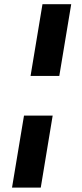

<svg xmlns="http://www.w3.org/2000/svg" viewBox="-20 -747 385 904"><path d="M93 -202.8H228L171.9 136.4H36.6ZM315.3 -727.3 259.2 -389.6H123.9L180 -727.3Z"/></svg>

Font: Inter P
Style: Bold Italic
Weight: 700
Italic angle: 9.39999°
Designer: Rasmus Andersson
Foundry: rsms
Version: Version 3.018;git-588b23468